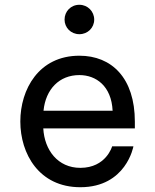

<svg xmlns="http://www.w3.org/2000/svg" viewBox="-20 -773 649 803"><path d="M312 -630C347 -630 374 -657 374 -691C374 -725 347 -753 312 -753C276 -753 250 -725 250 -691C250 -658 276 -630 312 -630ZM316 10C508 10 538 -161 538 -161H449C449 -161 424 -71 316 -71C222 -71 166 -145 161 -236H544V-264C544 -447 447 -540 312 -540C142 -540 65 -399 65 -265C65 -130 143 10 316 10ZM162 -310C171 -400 228 -459 312 -459C382 -459 446 -413 451 -310Z"/></svg>

Font: Be Vietnam Pro
Style: Regular
Weight: 400
Designer: Lam Bao, Tony Le, Vietanh Nguyen
Foundry: Yellow Type Foundry
Version: Version 1.002